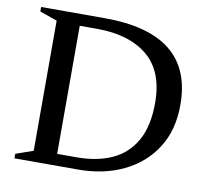

<svg xmlns="http://www.w3.org/2000/svg" viewBox="-76 -754 907 837"><g transform="rotate(10 378.0 -335.0)"><path d="M40 0V-20L117 -47V-623L40 -650V-670H321.5Q712 -670 712 -355Q712 -242.5 661 -163.2Q610 -84 521.8 -42Q433.5 0 322.5 0ZM602 -344Q602 -484 520.5 -551.2Q439 -618.5 297.5 -618.5H220V-51.5H307.5Q396 -51.5 462.2 -81.5Q528.5 -111.5 565.2 -176Q602 -240.5 602 -344Z"/></g></svg>

Font: Newsreader Text Medium
Style: Regular
Weight: 500
Designer: Hugues Gentile
Foundry: Production Type
Version: Version 1.001